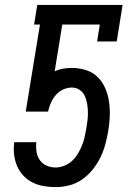

<svg xmlns="http://www.w3.org/2000/svg" viewBox="-20 -755 540 783"><path d="M207 8Q183 8 159 4Q135 0 114.5 -10Q94 -20 78 -36Q62 -52 52 -73Q42 -94 38.5 -117.5Q35 -141 37 -165L38 -175H128V-174Q126 -155 129 -136Q132 -117 142.5 -102Q153 -87 170 -79.5Q187 -72 207 -72Q224 -72 242 -79Q260 -86 274 -99Q288 -112 297.5 -128Q307 -144 314 -161Q321 -178 325 -195.5Q329 -213 332 -231Q335 -248 337 -265.5Q339 -283 338.5 -300Q338 -317 335 -334Q332 -351 325 -365.5Q318 -380 304 -389Q290 -398 273 -398Q255 -398 237.5 -390Q220 -382 207.5 -367.5Q195 -353 187.5 -335.5Q180 -318 176 -300H85L143 -655H119L132 -735H480L456 -586H376L387 -655H234L203 -464Q220 -472 237.5 -475Q255 -478 273 -478Q303 -478 331 -469Q359 -460 379 -440Q399 -420 410 -393.5Q421 -367 425 -337.5Q429 -308 427.5 -278Q426 -248 421 -218Q416 -190 408.5 -163Q401 -136 388.5 -111Q376 -86 357 -62.5Q338 -39 314 -22.5Q290 -6 262 1Q234 8 207 8Z"/></svg>

Font: Iosevka Slab Medium Oblique
Style: Regular
Weight: 500
Italic angle: -9°
Monospace: yes
Designer: Belleve Invis
Foundry: Belleve Invis
Version: Version 11.1.1; ttfautohint (v1.8.3)